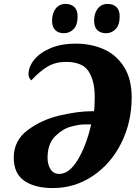

<svg xmlns="http://www.w3.org/2000/svg" viewBox="-20 -947 703 977"><path d="M50 -145Q50 -232 121 -285Q192 -338 284.5 -359.5Q377 -381 446 -381H458Q462 -398 462 -455Q462 -535 431 -583.5Q400 -632 316 -632Q264 -632 224.5 -609.5Q185 -587 139 -538Q125 -552 125 -568Q125 -607 154 -643Q183 -679 237.5 -702Q292 -725 365 -725Q443 -725 507 -697Q571 -669 610.5 -607.5Q650 -546 650 -451Q650 -325 597 -219Q544 -113 452 -51.5Q360 10 249 10Q157 10 103.5 -27Q50 -64 50 -145ZM444 -314H412Q383 -314 340.5 -302.5Q298 -291 260 -253Q222 -215 222 -143Q222 -110 237 -86Q252 -62 282 -62Q332 -62 375.5 -133.5Q419 -205 444 -314ZM245 -841Q245 -880 263.5 -903.5Q282 -927 314 -927Q342 -927 358.5 -911Q375 -895 375 -864Q375 -820 354.5 -799Q334 -778 306 -778Q277 -778 261 -794Q245 -810 245 -841ZM459 -841Q459 -880 477.5 -903.5Q496 -927 528 -927Q556 -927 572.5 -911Q589 -895 589 -864Q589 -820 568.5 -799Q548 -778 520 -778Q491 -778 475 -794Q459 -810 459 -841Z"/></svg>

Font: Noto Serif NarrowBlack
Style: Italic
Weight: 900
Width: 4
Italic angle: -12°
Designer: Monotype Design Team
Foundry: Monotype Imaging Inc.
Version: Version 1.001